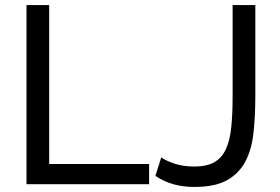

<svg xmlns="http://www.w3.org/2000/svg" viewBox="-20 -730 1109 761"><path d="M85 0V-710H175V-80H571V0ZM619 -106Q639 -92 673 -81Q707 -70 750 -70Q801 -70 831 -88Q861 -106 876.5 -141.5Q892 -177 897 -229Q902 -281 902 -349V-710H992V-349Q992 -268 984.5 -201.5Q977 -135 951.5 -88Q926 -41 878.5 -15Q831 11 750 11Q660 11 596 -33Z"/></svg>

Font: Raleway Medium Alt1
Style: Regular
Weight: 500
Designer: Matt McInerney, Pablo Impallari, Rodrigo Fuenzalida
Foundry: Matt McInerney, Pablo Impallari, Rodrigo Fuenzalida
Version: Version 3.000g; ttfautohint (v1.5) -l 8 -r 28 -G 28 -x 14 -D